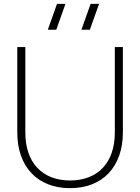

<svg xmlns="http://www.w3.org/2000/svg" viewBox="-20 -965 730 1000"><path d="M448 -810 496 -945H452L404 -810ZM273 -810 321 -945H277L229 -810ZM345 15C514.5 15 620 -96.5 620 -275V-720H578V-274C578 -119 490.5 -25 345 -25C199.5 -25 112 -119 112 -274V-720H70V-275C70 -96.5 175.5 15 345 15Z"/></svg>

Font: Vela Sans ExtLt
Style: Regular
Weight: 200
Designer: Principal design: Mikhail Sharanda - project Manrope.
Design modification: Ravid Balaliev
Foundry: Mikhail Sharanda
Version: Version 1.001